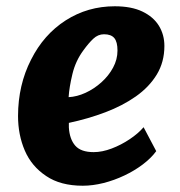

<svg xmlns="http://www.w3.org/2000/svg" viewBox="-20 -584 573 612"><path d="M243.8 8Q172.8 8 127.4 -22.8Q80.6 -53.8 59 -104.2Q37.4 -154.6 37.5 -214.6Q37.7 -313.1 78.9 -393.6Q119.3 -474.1 189.5 -519.1Q259.7 -564 345.9 -564Q398.9 -564 433.9 -547.2Q468.9 -530.4 486.5 -501.9Q504 -473.3 504 -437.5Q504 -386.5 479.8 -346.5Q455.5 -306.6 413.1 -276.7Q370.7 -246.9 315.7 -226.1Q260.7 -205.3 199.5 -192.3Q199.5 -188.7 199.5 -184.8Q199.5 -181 199.5 -177.7Q201.8 -140.4 219.9 -119.7Q237.9 -99.1 278.6 -99.1Q305.7 -99.1 336 -110.6Q366.3 -122.1 393.4 -140.3Q420.6 -158.5 437.7 -178.5L478 -102.2Q461.6 -79.9 435.2 -59.9Q408.7 -39.9 376.4 -24.6Q344.2 -9.3 309.9 -0.6Q275.5 8 243.8 8ZM198.7 -274.3Q225.5 -275.7 252.7 -288.2Q280 -300.8 303.2 -321.6Q326.4 -342.4 340.4 -368.4Q354.5 -394.4 354.5 -422.8Q354.5 -450.5 344.4 -462.6Q334.2 -474.8 311.5 -474.8Q292.4 -474.8 277.2 -460.4Q262.1 -446.1 245.8 -423.5Q220.8 -389.8 210.8 -347.8Q200.7 -305.9 198.7 -274.3Z"/></svg>

Font: Merriweather Sans Variable Regular
Style: Italic
Weight: 300
Italic angle: -8°
Designer: Eben Sorkin
Foundry: Eben Sorkin
Version: Version 2.001